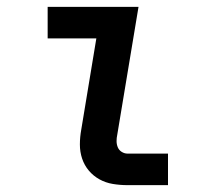

<svg xmlns="http://www.w3.org/2000/svg" viewBox="-20 -540 640 560"><path d="M352 0Q330 0 309 -3.5Q288 -7 270 -17Q252 -27 239 -42.5Q226 -58 219.5 -77.5Q213 -97 213 -118.5Q213 -140 217 -162L261 -428H119V-520H384L322 -147Q320 -138 320 -128.5Q320 -119 323.5 -110.5Q327 -102 335 -97Q343 -92 352 -92H470V0Z"/></svg>

Font: Iosevka SS04 Semibold Extended
Style: Italic
Weight: 600
Width: 7
Italic angle: -9°
Monospace: yes
Designer: Belleve Invis
Foundry: Belleve Invis
Version: Version 19.0.0; ttfautohint (v1.8.4)